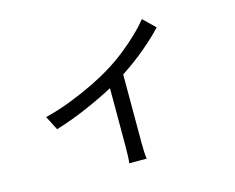

<svg xmlns="http://www.w3.org/2000/svg" viewBox="-97 -755 1194 975"><g transform="rotate(-15 500.0 -267.5)"><path d="M122 -258Q188 -274 255.5 -300Q323 -326 382.5 -355Q442 -384 482 -409Q530 -438 574.5 -473Q619 -508 657 -544.5Q695 -581 720 -613L782 -553Q745 -512 684.5 -461Q624 -410 556 -366V-10Q556 13 557 39.5Q558 66 561 78H469Q471 66 472 39.5Q473 13 473 -10V-316Q410 -282 327.5 -246Q245 -210 160 -184Z"/></g></svg>

Font: Go Noto Current
Style: Regular
Weight: 400
Designer: Monotype Design Team
Foundry: Monotype Imaging Inc.
Version: Version 2.007; ttfautohint (v1.8) -l 8 -r 50 -G 200 -x 14 -D